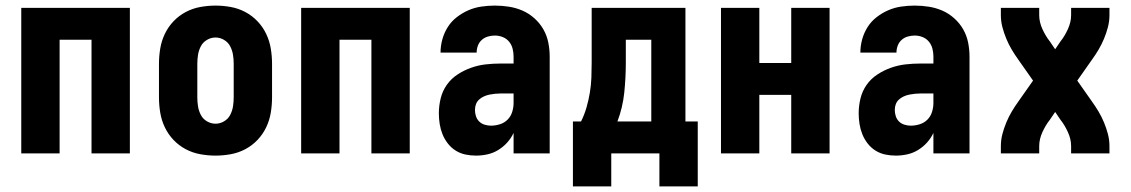

<svg xmlns="http://www.w3.org/2000/svg" viewBox="-20 -548 4040 686"><path d="M56 0V-520H444V0H307V-406H193V0Z M750 8Q723 8 695.5 3Q668 -2 643.5 -15Q619 -28 600 -48Q581 -68 569 -93Q557 -118 552.5 -145.5Q548 -173 548 -200V-320Q548 -347 552.5 -374.5Q557 -402 569 -427Q581 -452 600 -472Q619 -492 643.5 -505Q668 -518 695.5 -523Q723 -528 750 -528Q777 -528 804.5 -523Q832 -518 856.5 -505Q881 -492 900 -472Q919 -452 931 -427Q943 -402 947.5 -374.5Q952 -347 952 -320V-200Q952 -173 947.5 -145.5Q943 -118 931 -93Q919 -68 900 -48Q881 -28 856.5 -15Q832 -2 804.5 3Q777 8 750 8ZM750 -106Q766 -106 780.5 -114.5Q795 -123 802.5 -137.5Q810 -152 812.5 -168Q815 -184 815 -200V-320Q815 -336 812.5 -352Q810 -368 802.5 -382.5Q795 -397 780.5 -405.5Q766 -414 750 -414Q734 -414 719.5 -405.5Q705 -397 697.5 -382.5Q690 -368 687.5 -352Q685 -336 685 -320V-200Q685 -184 687.5 -168Q690 -152 697.5 -137.5Q705 -123 719.5 -114.5Q734 -106 750 -106Z M1056 0V-520H1444V0H1307V-406H1193V0Z M1681 8Q1661 8 1642.5 4Q1624 0 1608 -10Q1592 -20 1580 -35.5Q1568 -51 1561 -68.5Q1554 -86 1551 -105Q1548 -124 1548 -143Q1548 -170 1554.5 -196.5Q1561 -223 1576.5 -245Q1592 -267 1615 -282Q1638 -297 1663.5 -306Q1689 -315 1715.5 -318Q1742 -321 1769 -321H1815V-346Q1815 -360 1811.5 -374Q1808 -388 1799 -399Q1790 -410 1776.5 -415.5Q1763 -421 1748 -421Q1736 -421 1723.5 -417.5Q1711 -414 1701.5 -405.5Q1692 -397 1687.5 -385Q1683 -373 1683 -360H1554Q1554 -384 1560.5 -407.5Q1567 -431 1580 -451.5Q1593 -472 1612.5 -487Q1632 -502 1654 -511.5Q1676 -521 1700 -524.5Q1724 -528 1748 -528Q1774 -528 1799 -524Q1824 -520 1847 -510Q1870 -500 1889.5 -482.5Q1909 -465 1921.5 -443Q1934 -421 1939 -396Q1944 -371 1944 -346V0H1815V-73Q1806 -54 1792 -38.5Q1778 -23 1760 -12Q1742 -1 1721.5 3.5Q1701 8 1681 8ZM1734 -99Q1750 -99 1766 -104Q1782 -109 1793.5 -120.5Q1805 -132 1810 -148Q1815 -164 1815 -180V-214H1769Q1759 -214 1749 -213Q1739 -212 1729 -210Q1719 -208 1709 -203.5Q1699 -199 1691.5 -192Q1684 -185 1680.5 -175.5Q1677 -166 1677 -155Q1677 -144 1680.5 -133Q1684 -122 1692 -114Q1700 -106 1711.5 -102.5Q1723 -99 1734 -99Z M2027 118V-114H2056Q2068 -138 2075.5 -164Q2083 -190 2087.5 -217Q2092 -244 2093 -271Q2094 -298 2094 -325V-520H2429V-114H2473V118H2336V0H2164V118ZM2186 -114H2307V-406H2216V-325Q2216 -271 2210.5 -217.5Q2205 -164 2186 -114Z M2556 0V-520H2693V-323H2807V-520H2944V0H2807V-209H2693V0Z M3181 8Q3161 8 3142.5 4Q3124 0 3108 -10Q3092 -20 3080 -35.5Q3068 -51 3061 -68.5Q3054 -86 3051 -105Q3048 -124 3048 -143Q3048 -170 3054.5 -196.5Q3061 -223 3076.5 -245Q3092 -267 3115 -282Q3138 -297 3163.5 -306Q3189 -315 3215.5 -318Q3242 -321 3269 -321H3315V-346Q3315 -360 3311.5 -374Q3308 -388 3299 -399Q3290 -410 3276.5 -415.5Q3263 -421 3248 -421Q3236 -421 3223.5 -417.5Q3211 -414 3201.5 -405.5Q3192 -397 3187.5 -385Q3183 -373 3183 -360H3054Q3054 -384 3060.5 -407.5Q3067 -431 3080 -451.5Q3093 -472 3112.5 -487Q3132 -502 3154 -511.5Q3176 -521 3200 -524.5Q3224 -528 3248 -528Q3274 -528 3299 -524Q3324 -520 3347 -510Q3370 -500 3389.5 -482.5Q3409 -465 3421.5 -443Q3434 -421 3439 -396Q3444 -371 3444 -346V0H3315V-73Q3306 -54 3292 -38.5Q3278 -23 3260 -12Q3242 -1 3221.5 3.5Q3201 8 3181 8ZM3234 -99Q3250 -99 3266 -104Q3282 -109 3293.5 -120.5Q3305 -132 3310 -148Q3315 -164 3315 -180V-214H3269Q3259 -214 3249 -213Q3239 -212 3229 -210Q3219 -208 3209 -203.5Q3199 -199 3191.5 -192Q3184 -185 3180.5 -175.5Q3177 -166 3177 -155Q3177 -144 3180.5 -133Q3184 -122 3192 -114Q3200 -106 3211.5 -102.5Q3223 -99 3234 -99Z M3556 0V-26Q3556 -48 3561.5 -69Q3567 -90 3575.5 -110.5Q3584 -131 3595 -149.5Q3606 -168 3619 -186L3671 -260L3619 -334Q3606 -352 3595 -370.5Q3584 -389 3575.5 -409.5Q3567 -430 3561.5 -451Q3556 -472 3556 -494V-520H3693V-494Q3693 -481 3696 -468.5Q3699 -456 3704.5 -444Q3710 -432 3716.5 -421Q3723 -410 3731 -400L3750 -372L3769 -400Q3777 -410 3783.5 -421Q3790 -432 3795.5 -444Q3801 -456 3804 -468.5Q3807 -481 3807 -494V-520H3944V-494Q3944 -472 3938.5 -451Q3933 -430 3924.5 -409.5Q3916 -389 3905 -370.5Q3894 -352 3881 -334L3829 -260L3881 -186Q3894 -168 3905 -149.5Q3916 -131 3924.5 -110.5Q3933 -90 3938.5 -69Q3944 -48 3944 -26V0H3807V-26Q3807 -39 3804 -51.5Q3801 -64 3795.5 -76Q3790 -88 3783.5 -99Q3777 -110 3769 -120L3750 -148L3731 -120Q3723 -110 3716.5 -99Q3710 -88 3704.5 -76Q3699 -64 3696 -51.5Q3693 -39 3693 -26V0Z"/></svg>

Font: Iosevka Curly Heavy
Style: Regular
Weight: 900
Monospace: yes
Designer: Belleve Invis
Foundry: Belleve Invis
Version: Version 22.1.2; ttfautohint (v1.8.4)